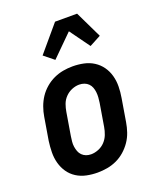

<svg xmlns="http://www.w3.org/2000/svg" viewBox="-143 -853 785 949"><g transform="rotate(-20 250.0 -378.5)"><path d="M206 8Q176 8 147.5 2Q119 -4 95.5 -19Q72 -34 56.5 -56.5Q41 -79 33.5 -106.5Q26 -134 26.5 -163.5Q27 -193 31 -222L51 -342Q55 -367 64 -392Q73 -417 87.5 -439Q102 -461 123 -479Q144 -497 168 -508Q192 -519 217 -523.5Q242 -528 267 -528Q297 -528 325.5 -522Q354 -516 377.5 -501Q401 -486 417 -463.5Q433 -441 440.5 -413.5Q448 -386 447.5 -356.5Q447 -327 442 -298L422 -178Q418 -153 409.5 -128Q401 -103 386 -81Q371 -59 350.5 -41Q330 -23 306 -12Q282 -1 256.5 3.5Q231 8 206 8ZM206 -88Q225 -88 245 -96Q265 -104 279.5 -119.5Q294 -135 301.5 -154.5Q309 -174 312 -193L332 -313Q334 -327 335 -340.5Q336 -354 334.5 -367.5Q333 -381 328.5 -393Q324 -405 315 -414Q306 -423 293.5 -427.5Q281 -432 267 -432Q248 -432 228.5 -424Q209 -416 194 -400.5Q179 -385 172 -365.5Q165 -346 162 -327L142 -207Q140 -193 138.5 -179.5Q137 -166 139 -152.5Q141 -139 145.5 -127Q150 -115 159 -106Q168 -97 180 -92.5Q192 -88 206 -88ZM199 -587 147 -629 262 -765H378L446 -624L386 -592L310 -697Z"/></g></svg>

Font: Iosevka
Style: Bold Italic
Weight: 700
Italic angle: -9°
Monospace: yes
Designer: Belleve Invis
Foundry: Belleve Invis
Version: Version 32.5.0; ttfautohint (v1.8.4)